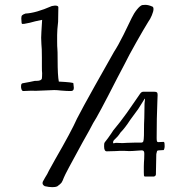

<svg xmlns="http://www.w3.org/2000/svg" viewBox="-20 -734 765 793"><path d="M614 -697Q614 -687 607 -670.5Q600 -654 593 -645Q575 -616 543 -559.5Q511 -503 495 -470L464 -411Q384 -254 365 -226Q353 -202 321 -146Q249 -15 244 -1Q238 15 234 20.5Q230 26 216 36Q209 39 196 39Q183 39 165 35Q152 28 157 16Q162 6 166.5 -1Q171 -8 175 -15Q181 -28 190 -43.5Q199 -59 208 -76Q275 -192 298 -244Q320 -287 371.5 -379Q423 -471 451 -520Q468 -546 490 -590Q512 -634 524 -660Q533 -679 545.5 -694.5Q558 -710 567 -713L580 -714Q594 -714 611 -706Q614 -703 614 -697ZM207 -711Q221 -711 221 -704L220 -644Q216 -610 216 -589Q216 -568 216 -563Q216 -540 217 -532Q218 -524 218 -488Q218 -421 223 -397Q283 -394 283 -390Q283 -385 284 -380.5Q285 -376 285 -371Q285 -357 270 -358Q256 -358 232 -360Q216 -362 204 -362L130 -359Q110 -360 76 -358Q69 -358 67 -373V-378Q67 -389 73 -390Q107 -396 124 -400H130Q151 -400 153 -410Q154 -418 154 -432Q153 -437 153 -460V-496Q153 -536 151 -552L150 -578L151 -603L154 -652Q123 -646 103 -640Q89 -637 80 -635.5Q71 -634 70 -637Q69 -639 69 -643Q68 -650 68 -658Q68 -667 71 -670.5Q74 -674 85 -678Q128 -680 194 -709ZM660 -129Q660 -125 658.5 -119.5Q657 -114 655 -114H653L636 -113Q630 -113 628.5 -109.5Q627 -106 627 -98L626 -105Q626 -103 625.5 -95.5Q625 -88 625 -70L624 -20V-15Q624 -7 616 -5H579Q575 -5 574.5 -9Q574 -13 574 -23V-46Q574 -58 574.5 -62.5Q575 -67 575 -70Q575 -73 575.5 -78Q576 -83 576 -99Q576 -107 573.5 -110Q571 -113 565 -113Q561 -113 543.5 -111.5Q526 -110 513 -110L491 -111Q469 -111 458 -110L421 -109Q410 -109 410 -129Q410 -140 411 -143Q412 -146 418 -153Q426 -163 439 -182Q448 -197 458 -208Q472 -224 504 -268Q531 -306 542.5 -323.5Q554 -341 558 -346Q564 -355 571 -355H614H618Q625 -355 628 -352.5Q631 -350 631 -342Q631 -326 630 -316Q627 -247 627 -164Q627 -153 628.5 -150Q630 -147 634 -147L655 -148Q659 -148 659.5 -141Q660 -134 660 -131ZM579 -325Q579 -326 578.5 -326Q578 -326 578 -326V-327Q577 -325 570.5 -315Q564 -305 551 -284L518 -239Q496 -205 478 -187Q471 -176 465 -169.5Q459 -163 453 -157.5Q447 -152 447 -146Q447 -142 449 -142Q451 -142 453.5 -143Q456 -144 461 -144L486 -143Q489 -143 503 -144Q517 -145 537 -145H563Q570 -145 572 -150.5Q574 -156 574.5 -174.5Q575 -193 575 -222L576 -247L577 -307Q577 -312 578 -316Q579 -320 579 -325Z"/></svg>

Font: Barrio
Style: Regular
Weight: 400
Designer: Pablo Cosgaya & Sergio Jimenez
Foundry: Pablo Cosgaya & Sergio Jimenez
Version: Version 1.005